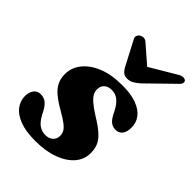

<svg xmlns="http://www.w3.org/2000/svg" viewBox="-211 -819 936 936"><g transform="rotate(45 257.0 -351.0)"><path d="M216.5 -41.5Q241.5 -41.5 256.2 -55Q271 -68.5 271 -90Q271 -105 264.2 -117.5Q257.5 -130 239.2 -144.2Q221 -158.5 185 -179Q144.5 -202 120.2 -222.8Q96 -243.5 85 -266.8Q74 -290 74 -320Q74 -363 102 -399Q130 -435 182.8 -457Q235.5 -479 312 -479Q371.5 -479 410.5 -464.2Q449.5 -449.5 469 -424Q488.5 -398.5 488.5 -366Q489 -335 476.2 -318.2Q463.5 -301.5 440.5 -301.5Q419 -301.5 403.5 -315.2Q388 -329 372 -364Q356 -395 336.5 -410.8Q317 -426.5 291.5 -426.5Q266.5 -426.5 252 -413.5Q237.5 -400.5 237.5 -377.5Q237.5 -363.5 244.2 -349.8Q251 -336 269.8 -319.5Q288.5 -303 324 -280.5Q369 -253.5 393.2 -231.2Q417.5 -209 426.8 -186.8Q436 -164.5 436 -136Q436 -92 407 -58.5Q378 -25 325.8 -5.8Q273.5 13.5 203 13.5Q136 13.5 93.8 -3Q51.5 -19.5 31.8 -46.8Q12 -74 12 -106Q13 -134 25.5 -150.5Q38 -167 60.5 -167Q86 -167 103 -151Q120 -135 135 -102.5Q153.5 -68 173 -54.8Q192.5 -41.5 216.5 -41.5ZM365 -600 241.5 -707.5Q232 -716.5 220.5 -716.5Q209 -716.5 199.5 -710Q192 -705 188.8 -695.8Q185.5 -686.5 192.5 -675L258.5 -549Q267 -534 277 -526Q287 -518 304.5 -518Q322 -518 336.5 -526Q351 -534 368 -549L497 -675Q510.5 -686.5 512.8 -695.8Q515 -705 510.5 -710Q505 -716.5 493.2 -716.5Q481.5 -716.5 467 -707.5L286 -600Z"/></g></svg>

Font: Fraunces
Style: Bold Italic
Weight: 700
Italic angle: -16°
Version: Version 1.000;[b76b70a41]